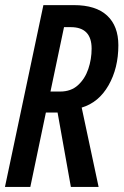

<svg xmlns="http://www.w3.org/2000/svg" viewBox="-20 -734 485 754"><path d="M-0.5 0 150.4 -713.9H270Q356.4 -713.9 400.6 -672.9Q444.8 -631.8 444.8 -556.2Q444.8 -466.3 406.2 -398.9Q367.7 -331.5 300.8 -311.5L367.2 0H258.3L206.1 -292H160.2L99.1 0ZM178.2 -374.5H216.3Q258.8 -374.5 286.1 -399.4Q313.5 -424.3 326.7 -462.9Q339.8 -501.5 339.8 -543Q339.8 -627.4 257.8 -627.4H231.4Z"/></svg>

Font: Open Sans Condensed SemiBold
Style: Italic
Weight: 600
Width: 3
Italic angle: -12°
Designer: Monotype Design Team
Foundry: Monotype Imaging Inc.
Version: Version 3.000; ttfautohint (v1.8.4)